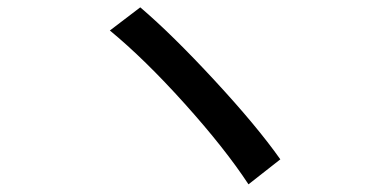

<svg xmlns="http://www.w3.org/2000/svg" viewBox="-20 -594 1017 518"><path d="M358.4 -574.2Q444.3 -501 558.6 -377.4Q672.9 -253.9 736.3 -164.1L650.4 -96.7Q586.9 -193.4 478.5 -314Q370.1 -434.6 276.4 -511.7Z"/></svg>

Font: Min Sans Medium
Style: Regular
Weight: 500
Designer: Jinseong-Kim, NotoSansCJK, Nunito
Foundry: Jinseong-Kim
Version: Version 1.400;Glyphs 3.1.2 (3151)